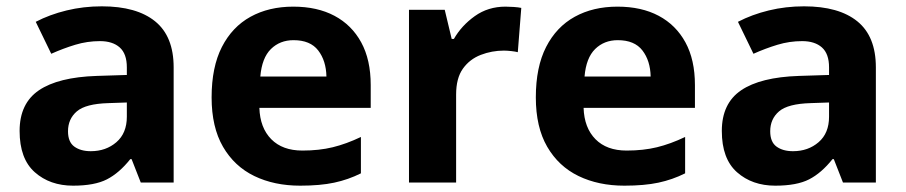

<svg xmlns="http://www.w3.org/2000/svg" viewBox="-20 -577 2864 607"><path d="M302 -557Q412 -557 470.5 -509.5Q529 -462 529 -364V0H425L396 -74H392Q357 -30 318 -10Q279 10 211 10Q138 10 90 -32.5Q42 -75 42 -163Q42 -250 103 -291.5Q164 -333 286 -337L381 -340V-364Q381 -407 358.5 -427Q336 -447 296 -447Q256 -447 218 -435.5Q180 -424 142 -407L93 -508Q137 -531 190.5 -544Q244 -557 302 -557ZM323 -251Q251 -249 223 -225Q195 -201 195 -162Q195 -128 215 -113.5Q235 -99 267 -99Q315 -99 348 -127.5Q381 -156 381 -208V-253Z M907 -556Q983 -556 1037.5 -527Q1092 -498 1122 -443Q1152 -388 1152 -308V-236H800Q802 -173 837.5 -137Q873 -101 936 -101Q989 -101 1032 -111.5Q1075 -122 1121 -144V-29Q1081 -9 1036.5 0.5Q992 10 929 10Q847 10 784 -20.5Q721 -51 685 -113Q649 -175 649 -269Q649 -365 681.5 -428.5Q714 -492 772 -524Q830 -556 907 -556ZM908 -450Q865 -450 836.5 -422Q808 -394 803 -335H1012Q1011 -385 986 -417.5Q961 -450 908 -450Z M1578 -556Q1589 -556 1604 -555Q1619 -554 1628 -552L1617 -412Q1610 -414 1596.5 -415.5Q1583 -417 1573 -417Q1535 -417 1500 -403.5Q1465 -390 1443.5 -360Q1422 -330 1422 -278V0H1273V-546H1386L1408 -454H1415Q1439 -496 1481 -526Q1523 -556 1578 -556Z M1932 -556Q2008 -556 2062.5 -527Q2117 -498 2147 -443Q2177 -388 2177 -308V-236H1825Q1827 -173 1862.5 -137Q1898 -101 1961 -101Q2014 -101 2057 -111.5Q2100 -122 2146 -144V-29Q2106 -9 2061.5 0.5Q2017 10 1954 10Q1872 10 1809 -20.5Q1746 -51 1710 -113Q1674 -175 1674 -269Q1674 -365 1706.5 -428.5Q1739 -492 1797 -524Q1855 -556 1932 -556ZM1933 -450Q1890 -450 1861.5 -422Q1833 -394 1828 -335H2037Q2036 -385 2011 -417.5Q1986 -450 1933 -450Z M2522 -557Q2632 -557 2690.5 -509.5Q2749 -462 2749 -364V0H2645L2616 -74H2612Q2577 -30 2538 -10Q2499 10 2431 10Q2358 10 2310 -32.5Q2262 -75 2262 -163Q2262 -250 2323 -291.5Q2384 -333 2506 -337L2601 -340V-364Q2601 -407 2578.5 -427Q2556 -447 2516 -447Q2476 -447 2438 -435.5Q2400 -424 2362 -407L2313 -508Q2357 -531 2410.5 -544Q2464 -557 2522 -557ZM2543 -251Q2471 -249 2443 -225Q2415 -201 2415 -162Q2415 -128 2435 -113.5Q2455 -99 2487 -99Q2535 -99 2568 -127.5Q2601 -156 2601 -208V-253Z"/></svg>

Font: Noto Sans Kawi
Style: Bold
Weight: 700
Designer: Fadhl Haqq
Version: Version 1.000